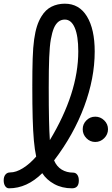

<svg xmlns="http://www.w3.org/2000/svg" viewBox="-57 -1006 605 1040"><path d="M-8 14Q-21 14 -29 2Q-37 -10 -37 -29Q-37 -49 -27.5 -60.5Q-18 -72 -2 -72Q30 -72 67 -95Q104 -118 139 -158Q131 -195 126.5 -245Q122 -295 120 -366Q118 -437 118 -537H119L118 -538Q118 -627 120 -689Q122 -751 128 -793Q134 -835 143.5 -864.5Q153 -894 168 -918Q190 -954 222.5 -970Q255 -986 294 -986Q372 -986 414 -917Q456 -848 456 -727Q456 -582 399 -429Q342 -276 236 -137Q250 -104 277 -87.5Q304 -71 339 -71Q353 -71 361.5 -59.5Q370 -48 370 -28Q370 14 333 14Q279 14 237 -9Q195 -32 172 -68Q89 14 -8 14ZM207 -532Q207 -427 208.5 -359Q210 -291 213 -247Q289 -373 328 -493.5Q367 -614 367 -728Q367 -811 348 -855.5Q329 -900 294 -900Q255 -900 235 -854Q225 -830 218.5 -793.5Q212 -757 209.5 -695Q207 -633 207 -532ZM459 -237Q431 -237 411 -257.5Q391 -278 391 -306Q391 -334 411 -354Q431 -374 459 -374Q487 -374 507.5 -354Q528 -334 528 -306Q528 -278 507.5 -257.5Q487 -237 459 -237Z"/></svg>

Font: Borel
Style: Regular
Weight: 400
Designer: Rosalie Wagner
Foundry: ANRT
Version: Version 1.007; ttfautohint (v1.8.4.7-5d5b)